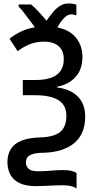

<svg xmlns="http://www.w3.org/2000/svg" viewBox="-20 -877 561 1111"><path d="M376 -857Q392 -857 403 -855Q414 -853 422 -850V-788Q417 -790 408.5 -792Q400 -794 392 -794Q371 -794 350.5 -772.5Q330 -751 312 -718Q382 -705 419.5 -659Q457 -613 457 -548Q457 -476 417.5 -432Q378 -388 310 -375V-371Q389 -361 431 -317.5Q473 -274 473 -202Q473 -154 458 -116Q443 -78 412.5 -51.5Q382 -25 337.5 -10Q293 5 233 7Q193 7 170.5 14Q148 21 139 33Q130 45 130 62Q130 86 146 100Q162 114 200 114Q231 114 255 112Q279 110 300.5 108.5Q322 107 344 107Q375 107 394 112Q413 117 423 124V214Q414 206 393.5 200.5Q373 195 342 195Q317 195 294.5 196Q272 197 246 198.5Q220 200 187 200Q128 200 92 182Q56 164 39.5 132.5Q23 101 23 61Q23 17 42.5 -14.5Q62 -46 104 -63Q146 -80 214 -82Q292 -84 328 -113.5Q364 -143 364 -206Q364 -270 317 -298Q270 -326 186 -326H112V-414H183Q241 -414 278 -428Q315 -442 332 -469Q349 -496 349 -534Q349 -584 319 -610Q289 -636 235 -636Q190 -636 152.5 -621Q115 -606 82 -581L35 -653Q67 -678 102.5 -695Q138 -712 182 -719Q169 -737 152 -759.5Q135 -782 118.5 -803.5Q102 -825 88 -839V-851H160Q180 -835 203 -810Q226 -785 249 -757Q266 -781 285 -804.5Q304 -828 326.5 -842.5Q349 -857 376 -857Z"/></svg>

Font: Noto Sans Display SemiCondensed Medium
Style: Regular
Weight: 500
Width: 4
Designer: Monotype Design Team
Foundry: Monotype Imaging Inc.
Version: Version 2.003